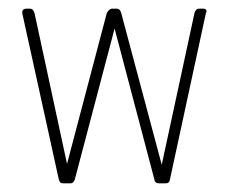

<svg xmlns="http://www.w3.org/2000/svg" viewBox="-20 -424 526 444"><path d="M373 -9Q372 0 363 0H348Q338 0 337 -9L245 -358L153 -9Q150 0 143 0H128Q122 0 120 -1.5Q118 -3 116 -9L32 -391Q29 -404 42 -404H49Q57 -404 60 -393L135 -45L227 -394Q233 -404 239 -404H250Q257 -404 260 -395L354 -43L430 -395Q431 -398 433.5 -401Q436 -404 441 -404H449Q461 -404 456 -393Z"/></svg>

Font: Chathura Light
Style: Regular
Weight: 300
Designer: Appaji Ambarisha Darbha
Foundry: Aditya Fonts
Version: Version 1.001 2016